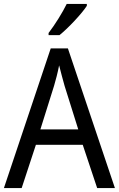

<svg xmlns="http://www.w3.org/2000/svg" viewBox="-20 -964 610 984"><path d="M425 -934V-944H322C300 -899 262 -838 229 -795V-784H285C330 -820 400 -895 425 -934ZM478 0H569L328 -716H240L0 0H91L164 -222H404ZM311 -524 381 -301H187L257 -524C265 -551 276 -592 283 -629C289 -602 305 -547 311 -524Z"/></svg>

Font: Noto Sans Lao UI SemCond
Style: Regular
Weight: 400
Width: 4
Designer: Monotype Design Team
Foundry: Monotype Imaging Inc.
Version: Version 2.000